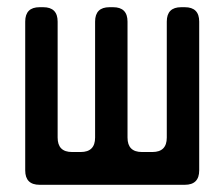

<svg xmlns="http://www.w3.org/2000/svg" viewBox="-20 -505 623 533"><path d="M50 -32Q50 8 90 8H493Q533 8 533 -32V-445Q533 -485 493 -485H483Q443 -485 443 -445V-123Q443 -83 403 -83H374Q334 -83 334 -123V-445Q334 -485 294 -485H284Q244 -485 244 -445V-123Q244 -83 204 -83H180Q140 -83 140 -123V-445Q140 -485 100 -485H90Q50 -485 50 -445Z"/></svg>

Font: WDXL Lubrifont SC
Style: Regular
Weight: 400
Designer: [WDXL Lubrifont] Copyright 2020-2022 (c) NightFurySL2001, Skr-ZERO; [ZCOOL QingKe HuangYou] Copyright 2018-2022 (c) The 
Version: Version 2.001;hotconv 1.1.1;makeotfexe 2.6.0